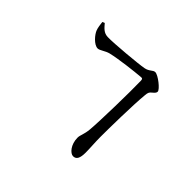

<svg xmlns="http://www.w3.org/2000/svg" viewBox="-174 -1035 1348 1348"><g transform="rotate(45 500.0 -361.0)"><path d="M647 -659C650 -546 644 -259 636 -166C631 -110 615 -89 615 -63C615 6 657 52 685 52C717 52 730 26 730 -29C730 -73 725 -125 725 -182C725 -254 728 -500 739 -609C741 -635 746 -643 759 -654C774 -667 785 -675 785 -689C785 -711 705 -774 676 -774C654 -774 642 -747 602 -740C556 -731 326 -710 266 -712C225 -713 205 -739 181 -767L164 -760C166 -740 170 -709 177 -691C188 -660 235 -605 272 -605C293 -605 323 -632 357 -640C433 -658 568 -673 627 -678C642 -680 647 -676 647 -659Z"/></g></svg>

Font: Noto Serif CJK HK SemiBold
Style: Regular
Weight: 600
Designer: Ryoko NISHIZUKA 西塚涼子 (kana & ideographs); Frank Grießhammer (Latin, Greek & Cyrillic); Wenlong ZHANG 张文龙 (bopomofo); San
Foundry: Adobe
Version: Version 2.001;hotconv 1.1.0;makeotfexe 2.6.0